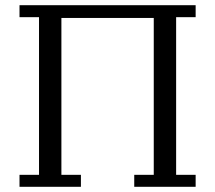

<svg xmlns="http://www.w3.org/2000/svg" viewBox="-20 -718 827 738"><path d="M55 -46H130V-652H55V-698H732V-652H657V-46H732V0H496V-46H571V-649H216V-46H291V0H55Z"/></svg>

Font: IBM Plex Serif
Style: Regular
Weight: 400
Designer: Mike Abbink, Paul van der Laan, Pieter van Rosmalen
Foundry: Bold Monday
Version: Version 2.6